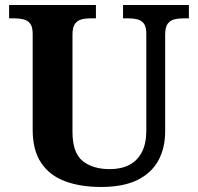

<svg xmlns="http://www.w3.org/2000/svg" viewBox="-20 -734 787 764"><path d="M381.7 10Q300.4 10 239 -12.8Q177.5 -35.6 143.8 -85.9Q110 -136.2 110 -217.7V-599.9Q110 -627 100.2 -639.8Q90.5 -652.6 74.3 -656.8Q58.1 -661 38.4 -661H16.2V-714H361.7V-661H339.4Q320.3 -661 303.9 -656.6Q287.5 -652.1 278 -638.6Q268.4 -625 268.4 -595.9V-210Q268.4 -125.9 308.8 -93.5Q349.1 -61 417.4 -61Q462.1 -61 494.5 -77.8Q526.8 -94.6 544.5 -128.7Q562.2 -162.7 562.2 -213.5V-599.9Q562.2 -627 552.8 -639.8Q543.3 -652.6 527.4 -656.8Q511.5 -661 491.8 -661H469.6V-714H731.6V-661H708.7Q689 -661 672.7 -656.6Q656.3 -652.1 646.7 -638.6Q637.2 -625 637.2 -595.9V-211.5Q637.2 -145 610 -95.2Q582.9 -45.5 526.7 -17.7Q470.4 10 381.7 10Z"/></svg>

Font: Noto Serif Lao
Style: Regular
Weight: 400
Designer: Monotype Design Team
Foundry: Monotype Imaging Inc.
Version: Version 2.003